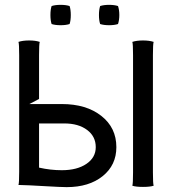

<svg xmlns="http://www.w3.org/2000/svg" viewBox="-20 -769 710 792"><path d="M430.2 -665Q407.7 -665 393.1 -669.9Q388.2 -684.6 388.2 -707Q388.2 -729.5 393.1 -744.1Q407.7 -749 430.2 -749Q452.1 -749 466.8 -744.1Q472.2 -728 472.2 -707Q472.2 -686 466.8 -669.9Q452.1 -665 430.2 -665ZM192.9 -669.9Q188 -684.6 188 -707Q188 -729.5 192.9 -744.1Q207.5 -749 230 -749Q252.4 -749 267.1 -744.1Q272 -729.5 272 -707Q272 -684.6 267.1 -669.9Q252.4 -665 230 -665Q207.5 -665 192.9 -669.9ZM528.8 -58.1V-542Q528.8 -587.4 525.9 -596.2Q543.5 -602.1 569.8 -602.1Q596.2 -602.1 613.8 -596.2Q610.8 -587.4 610.8 -542V-58.1Q610.8 -11.7 613.8 -2.9Q599.1 2 569.8 2Q540.5 2 525.9 -2.9Q528.8 -11.7 528.8 -58.1ZM141.1 -77.6Q188 -66.9 234.9 -66.9Q297.9 -66.9 336.4 -93Q375 -119.1 375 -162.1Q375 -206.1 339.4 -232.9Q303.7 -259.8 245.1 -259.8H141.1ZM59.1 -60.1V-542Q59.1 -587.4 56.2 -596.2Q73.7 -602.1 100.1 -602.1Q126.5 -602.1 144 -596.2Q141.1 -587.4 141.1 -542V-360.8L101.1 -339.8H234.9Q335.9 -339.8 397.9 -291Q460 -242.2 460 -162.1Q460 -87.9 403.6 -42.5Q347.2 2.9 254.9 2.9Q232.4 2.9 162.6 -1.2Q92.8 -5.4 60.5 -5.9H56.2Q59.1 -14.6 59.1 -60.1Z"/></svg>

Font: Nikodecs
Style: Medium
Weight: 500
Version: Version 0.29